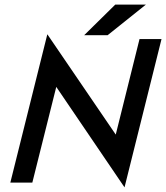

<svg xmlns="http://www.w3.org/2000/svg" viewBox="-20 -795 723 836"><path d="M522.2 20.8 225 -416.7 120.8 0H25L186.1 -645.8L484 -209L587.5 -625H683.3ZM346.5 -641.7 481.9 -775H615.3L448.6 -641.7Z"/></svg>

Font: Afacad Medium
Style: Italic
Weight: 500
Italic angle: -14°
Designer: Kristian Moeller
Foundry: Dicotype
Version: Version 1.000; ttfautohint (v1.8.4.7-5d5b)